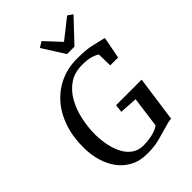

<svg xmlns="http://www.w3.org/2000/svg" viewBox="-283 -1116 1246 1246"><g transform="rotate(-45 339.5 -493.5)"><path d="M311.5 8Q242.5 8 192.8 -18.8Q143 -45.5 110.5 -90.5Q78 -135.5 62.2 -191.5Q46.5 -247.5 45.5 -306Q44 -407.5 71.5 -489.5Q99 -571.5 150 -630Q201 -688.5 270.5 -720Q340 -751.5 423 -751.5Q503 -751.5 549.2 -741.5Q595.5 -731.5 623.5 -724Q629.5 -722.5 635 -721Q640.5 -719.5 646.5 -718L617.5 -568H545.5L543 -670.5Q524 -683 495.8 -691.2Q467.5 -699.5 417.5 -699.5Q348.5 -699.5 299.2 -666Q250 -632.5 218.8 -576.8Q187.5 -521 173 -453.2Q158.5 -385.5 158.5 -317Q159.5 -266 169.5 -217.8Q179.5 -169.5 200.2 -131Q221 -92.5 253.5 -70Q286 -47.5 331.5 -47.5Q371 -47.5 411.8 -56.5Q452.5 -65.5 478 -84.5L506.5 -296.5L383 -304L389.5 -358.5H624L580 -44Q565.5 -44 546.8 -39Q528 -34 507.5 -28Q469 -17 423.2 -4.5Q377.5 8 311.5 8ZM399 -818 302.5 -970.5 341.5 -995Q366.5 -968 391.2 -941.5Q416 -915 441 -888Q475 -915 509 -941.5Q543 -968 576.5 -995L611.5 -971L467 -818Z"/></g></svg>

Font: Merriweather
Style: Italic
Weight: 400
Italic angle: -7.8°
Designer: Eben Sorkin
Foundry: Eben Sorkin
Version: Version 2.100